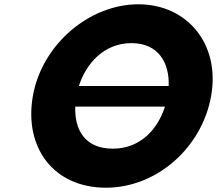

<svg xmlns="http://www.w3.org/2000/svg" viewBox="-20 -860 1011 895"><path d="M133.3 -413C90.8 -172 229.9 15 473.9 15C710.9 15 921.8 -172 964.3 -413C1006.8 -654 853.6 -840 624.6 -840C397.6 -840 175.8 -654 133.3 -413ZM330.9 -363H749C715.6 -258.7 635.5 -167 505.9 -167C372.9 -167 327 -258.7 330.9 -363ZM766.3 -459H347.7C381.4 -564.9 465.9 -659 592.7 -659C720.4 -659 770.3 -564.9 766.3 -459Z"/></svg>

Font: Hussar Wysoki
Style: Obl
Weight: 700
Foundry: Cannot Into Space Fonts
Version: Version 0.92